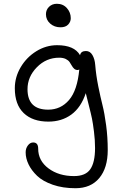

<svg xmlns="http://www.w3.org/2000/svg" viewBox="-20 -704 643 1012"><path d="M298.8 -560.1Q266.6 -560.1 244.4 -579.8Q222.2 -599.6 222.2 -628.9Q222.2 -652.3 238.5 -668.2Q254.9 -684.1 279.8 -684.1Q312.5 -684.1 332.8 -661.1Q353 -638.2 353 -607.9Q353 -589.4 339.4 -574.7Q325.7 -560.1 298.8 -560.1ZM377.9 288.1Q311 288.1 258.3 269.8Q205.6 251.5 175.5 222.7Q145.5 193.8 130.4 162.1Q115.2 130.4 115.2 99.1Q115.2 78.1 127 62.5Q138.7 46.9 154.8 46.9Q181.2 46.9 181.2 79.1Q181.2 143.1 235.6 183.6Q290 224.1 370.1 224.1Q431.2 224.1 456.1 187.7Q481 151.4 481 76.2Q481 34.2 475.3 -10.5Q469.7 -55.2 464.8 -78.9Q460 -102.5 447.5 -151.6Q435.1 -200.7 432.1 -212.9Q407.2 -137.7 356.2 -100.3Q305.2 -63 234.9 -63Q151.9 -63 105 -107.9Q58.1 -152.8 58.1 -238.8Q58.1 -297.4 89.1 -349.9Q120.1 -402.3 171.6 -434.1Q223.1 -465.8 280.8 -465.8Q371.6 -465.8 401.9 -413.1Q406.2 -435.1 433.1 -435.1Q454.6 -435.1 467 -414.1Q479.5 -393.1 481.9 -361.8Q486.3 -307.1 498 -249Q509.8 -190.9 520.3 -149.4Q530.8 -107.9 539.3 -44.7Q547.9 18.6 547.9 86.9Q547.9 181.2 503.2 234.6Q458.5 288.1 377.9 288.1ZM125 -233.9Q125 -126 233.9 -126Q300.3 -126 344 -177Q387.7 -228 397.9 -337.9Q393.6 -335 389.2 -335Q378.4 -335 371.1 -341.6Q363.8 -348.1 358.6 -357.7Q353.5 -367.2 346.7 -377Q339.8 -386.7 326.2 -393.3Q312.5 -399.9 292 -399.9Q223.6 -399.9 174.3 -349.6Q125 -299.3 125 -233.9Z"/></svg>

Font: Shantell Sans Bouncy
Style: Regular
Weight: 300
Designer: Stephen Nixon, Anya Danilova, Shantell Martin
Foundry: Arrow Type
Version: Version 1.006;[9816181b4]